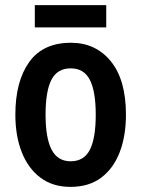

<svg xmlns="http://www.w3.org/2000/svg" viewBox="-20 -720 552 750"><path d="M472 -272Q472 -190 448 -126.5Q424 -63 376 -26.5Q328 10 255 10Q186 10 138 -26Q90 -62 65 -125.5Q40 -189 40 -272Q40 -402 94 -477.5Q148 -553 257 -553Q354 -553 413 -480.5Q472 -408 472 -272ZM158 -272Q158 -181 181.5 -135.5Q205 -90 256 -90Q308 -90 331 -135Q354 -180 354 -272Q354 -363 331 -408Q308 -453 256 -453Q204 -453 181 -408.5Q158 -364 158 -272ZM395 -700V-613H116V-700Z"/></svg>

Font: Noto Sans Gujarati Condensed SemiBold
Style: Regular
Weight: 600
Width: 3
Designer: Jelle Bosma - Monotype Design Team, Universal Thirst
Foundry: Monotype Imaging Inc.
Version: Version 2.106; ttfautohint (v1.8.4.7-5d5b)